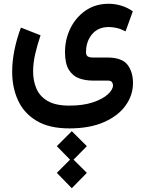

<svg xmlns="http://www.w3.org/2000/svg" viewBox="-20 -428 758 1008"><path d="M356.9 260.7 436 339.4 366.2 410.2 436 479.5 356.9 560.1 278.3 479.5 347.7 410.2 278.3 339.4ZM343.8 246.1Q238.8 246.1 172.4 206.5Q106 167 75 99.6Q43.9 32.2 43.9 -50.8Q43.9 -106.4 55.9 -165.8Q67.9 -225.1 89.8 -283.2L192.9 -242.7Q176.3 -193.8 165 -145.3Q153.8 -96.7 153.8 -53.2Q153.8 -3.9 171.1 36.9Q188.5 77.6 230 102.1Q271.5 126.5 343.8 126.5Q416 126.5 467.3 109.4Q518.6 92.3 545.9 67.4Q573.2 42.5 573.2 20Q573.2 10.3 567.4 2.7Q561.5 -4.9 545.9 -4.9H466.8Q427.7 -4.9 394.5 -17.1Q361.3 -29.3 341.3 -61.8Q321.3 -94.2 321.3 -154.8Q321.3 -221.2 349.4 -278.8Q377.4 -336.4 429 -372.3Q480.5 -408.2 550.8 -408.2Q582.5 -408.2 615.2 -398.7Q647.9 -389.2 677.2 -368.7L639.2 -263.2Q615.2 -275.9 593.3 -281Q571.3 -286.1 551.3 -286.1Q495.1 -286.1 463.4 -248.3Q431.6 -210.4 431.6 -154.8Q431.6 -138.2 440.4 -132.1Q449.2 -126 467.8 -126H543Q620.6 -126 649.4 -88.1Q678.2 -50.3 678.2 7.8Q678.2 71.8 639.4 126Q600.6 180.2 525.9 213.1Q451.2 246.1 343.8 246.1Z"/></svg>

Font: Vazirmatn UI FD SemiBold
Style: Regular
Weight: 600
Designer: Saber Rastikerdar
Foundry: Saber Rastikerdar
Version: Version 33.003